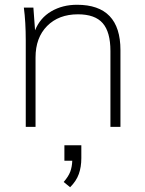

<svg xmlns="http://www.w3.org/2000/svg" viewBox="-20 -532 610 805"><path d="M485 -322V0H443V-318Q443 -398 410.5 -435Q378 -472 307 -472Q226 -472 177.5 -423Q129 -374 129 -291V0H88V-362Q88 -440 80 -500H120L127 -405Q148 -457 195 -484.5Q242 -512 303 -512Q485 -512 485 -322ZM321 77V131Q321 168 310.5 197.5Q300 227 274 253L247 231Q267 208 274.5 188Q282 168 283 142H250V77Z"/></svg>

Font: MuliDisplayVN ExtraLight
Style: Regular
Weight: 200
Designer: Vernon Adams
Foundry: Vernon Adams
Version: Version 2.100